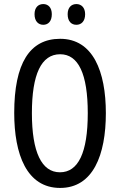

<svg xmlns="http://www.w3.org/2000/svg" viewBox="-20 -915 590 945"><path d="M150 -845C150 -810 169 -793 193 -793C217 -793 235 -810 235 -845C235 -878 217 -895 193 -895C169 -895 150 -879 150 -845ZM313 -845C313 -810 331 -793 356 -793C380 -793 399 -810 399 -845C399 -878 380 -895 356 -895C332 -895 313 -879 313 -845ZM501 -358C501 -563 438 -724 276 -724C126 -724 50 -603 50 -359C50 -156 111 10 276 10C438 10 501 -152 501 -358ZM137 -358C137 -549 183 -648 276 -648C366 -648 412 -551 412 -358C412 -163 365 -67 275 -67C185 -67 137 -166 137 -358Z"/></svg>

Font: Noto Sans Sinhala UI ExtraCondensed
Style: Regular
Weight: 400
Width: 2
Designer: Jelle Bosma - Monotype Design Team
Foundry: Monotype Imaging Inc.
Version: Version 2.006